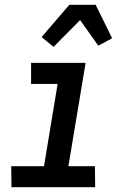

<svg xmlns="http://www.w3.org/2000/svg" viewBox="-20 -783 540 803"><path d="M378 0H28L27 -88H164L221 -432H110V-520H338L266 -88H377ZM204 -587 154 -628 270 -763H380L449 -623L391 -592L315 -699Z"/></svg>

Font: Iosevka Term Curly SmBd Obl
Style: Regular
Weight: 600
Italic angle: -9°
Designer: Belleve Invis
Foundry: Belleve Invis
Version: Version 32.3.0